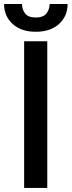

<svg xmlns="http://www.w3.org/2000/svg" viewBox="-49 -932 355 952"><path d="M185.4 -727.3V0H70.7V-727.3ZM197.1 -912.3H286.2Q286.2 -851.9 243.8 -813.2Q201.3 -774.5 128.2 -774.5Q56.1 -774.5 13.7 -813.2Q-28.8 -851.9 -28.8 -912.3H60Q60 -885.7 75.5 -865.4Q90.9 -845.2 128.2 -845.2Q165.5 -845.2 181.3 -865.4Q197.1 -885.7 197.1 -912.3Z"/></svg>

Font: Interface Medium
Style: Regular
Weight: 500
Designer: Rasmus Andersson
Foundry: rsms
Version: Version 1.8